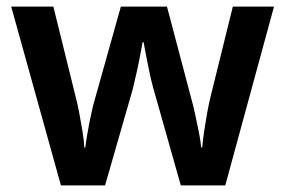

<svg xmlns="http://www.w3.org/2000/svg" viewBox="-20 -563 866 583"><path d="M445 -297Q439 -319 433.5 -345Q428 -371 423.5 -395Q419 -419 416 -435H413Q410 -419 405.5 -394.5Q401 -370 395 -343.5Q389 -317 383 -292L299 0H165L14 -543H142L209 -272Q216 -246 221 -218Q226 -190 230.5 -164Q235 -138 236 -115H239Q241 -132 244.5 -152.5Q248 -173 252 -193.5Q256 -214 260.5 -233Q265 -252 269 -265L347 -543H487L561 -263Q567 -242 572.5 -216Q578 -190 583.5 -163.5Q589 -137 591 -115H594Q596 -138 600 -165Q604 -192 609 -220Q614 -248 620 -272L687 -543H812L664 0H529Z"/></svg>

Font: Noto Sans Hebrew Thin SemiBold
Style: Regular
Weight: 600
Version: Version 3.001